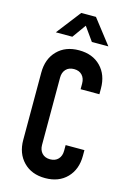

<svg xmlns="http://www.w3.org/2000/svg" viewBox="-146 -1050 761 1135"><g transform="rotate(15 235.0 -483.0)"><path d="M432 -204V-169Q432 -86 382.5 -35Q333 16 249.5 16Q166.5 16 116.8 -35Q67 -86 67 -169V-581Q67 -664.5 116.8 -715.2Q166.5 -766 249.5 -766Q333 -766 382.5 -715.2Q432 -664.5 432 -581V-546H317V-581Q317 -612.5 299 -631.8Q281 -651 249.5 -651Q218 -651 200 -631.8Q182 -612.5 182 -581V-169Q182 -137.5 200 -118.2Q218 -99 249.5 -99Q281 -99 299 -118.2Q317 -137.5 317 -169V-204ZM88.5 -833 204 -982.5H294L410 -833H309L249.5 -916.5L189.5 -833Z"/></g></svg>

Font: Mohave Light SemiBold
Style: Regular
Weight: 600
Version: Version 2.003